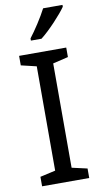

<svg xmlns="http://www.w3.org/2000/svg" viewBox="-103 -989 544 1035"><g transform="rotate(-10 169.5 -472.0)"><path d="M318 -934V-944H212C189 -899 146 -833 117 -796V-784H175C222 -820 293 -897 318 -934ZM298 0V-52L214 -71V-642L298 -662V-714H40V-662L124 -642V-71L40 -52V0Z"/></g></svg>

Font: Noto Sans Runic
Style: Regular
Weight: 400
Designer: Monotype Design Team
Foundry: Monotype Imaging Inc.
Version: Version 2.002